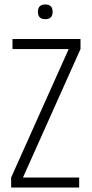

<svg xmlns="http://www.w3.org/2000/svg" viewBox="-20 -841 411 861"><path d="M183 -755Q150 -755 150 -788Q150 -821 183 -821Q216 -821 216 -788Q216 -755 183 -755ZM36 -666H341V-621L83 -45H335V0H30V-45L288 -621H36Z"/></svg>

Font: Khand Light
Style: Regular
Weight: 300
Designer: Devanagari: Sanchit Sawaria, Jyotish Sonowal; Latin: Satya Rajpurohit
Foundry: Indian Type Foundry
Version: Version 1.101;PS 1.0;hotconv 1.0.78;makeotf.lib2.5.61930; tt